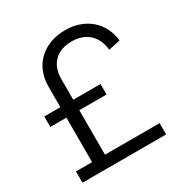

<svg xmlns="http://www.w3.org/2000/svg" viewBox="-173 -894 990 1032"><g transform="rotate(-30 321.5 -378.5)"><path d="M563 0V-70H224V-346H393V-411H224V-540C224 -632 280 -687 373 -687C457 -687 517 -638 526 -547L599 -563C585 -684 493 -757 373 -757C236 -757 144 -669 144 -540V-411H44V-346H144V-70H44V0Z"/></g></svg>

Font: Plus Jakarta Sans
Style: Regular
Weight: 400
Designer: Gumpita Rahayu
Foundry: Tokotype
Version: Version 2.071;gftools[0.9.30]